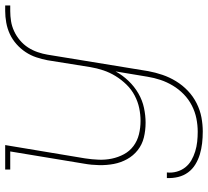

<svg xmlns="http://www.w3.org/2000/svg" viewBox="-50 -510 783 722"><g transform="rotate(-90 341.0 -148.5)"><path d="M208 223Q185 223 163.5 220.5Q142 218 122 212Q102 206 84 195Q66 184 54 167.5Q42 151 37 130.5Q32 110 33 88H54Q52 107 57 125Q62 143 73 157Q84 171 99.5 180Q115 189 133 194.5Q151 200 169.5 202Q188 204 207 204Q232 204 257 199Q282 194 305.5 182Q329 170 348 151.5Q367 133 380.5 110.5Q394 88 402 64Q410 40 414 15L434 -105Q420 -79 398.5 -56.5Q377 -34 351 -19Q325 -4 296.5 2Q268 8 241 8Q212 8 185.5 1.5Q159 -5 138 -21.5Q117 -38 104 -61.5Q91 -85 86 -111.5Q81 -138 81.5 -166.5Q82 -195 87 -223L133 -501H65V-520H157L107 -220Q103 -194 102 -168.5Q101 -143 106 -119Q111 -95 122.5 -73.5Q134 -52 153.5 -37.5Q173 -23 197.5 -17Q222 -11 248 -11Q272 -11 296 -16Q320 -21 343 -33Q366 -45 384.5 -64Q403 -83 416.5 -105Q430 -127 438 -151Q446 -175 450 -199L476 -361Q480 -382 487 -403Q494 -424 506.5 -443Q519 -462 536.5 -477.5Q554 -493 574.5 -502.5Q595 -512 617.5 -516Q640 -520 661 -520H682V-501H661Q642 -501 623 -498Q604 -495 585.5 -486.5Q567 -478 551 -464.5Q535 -451 524 -434Q513 -417 506.5 -398Q500 -379 497 -361L435 18Q430 45 421 71.5Q412 98 397 122.5Q382 147 361 167Q340 187 314 200Q288 213 261 218Q234 223 208 223Z"/></g></svg>

Font: Iosevka Etoile Thin
Style: Italic
Weight: 100
Italic angle: -9°
Designer: Belleve Invis
Foundry: Belleve Invis
Version: Version 22.1.2; ttfautohint (v1.8.4)